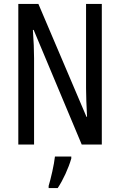

<svg xmlns="http://www.w3.org/2000/svg" viewBox="-20 -734 609 975"><path d="M497 0V-714H417V-286C417 -248 419 -200 422 -141H419L175 -714H73V0H153V-438C153 -479 151 -527 147 -582H151L395 0ZM342 71V61H259C255 101 238 174 227 210V221H273C300 181 328 120 342 71Z"/></svg>

Font: Noto Sans Thai Looped ExtraCondensed
Style: Regular
Weight: 400
Width: 2
Designer: Sasikarn Vongin, Ben Mitchell
Foundry: The Fontpad Ltd
Version: Version 1.001